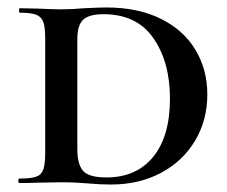

<svg xmlns="http://www.w3.org/2000/svg" viewBox="-20 -490 608 514"><path d="M215 1Q203 0 185 -1Q167 -2 143 -2L81 -1Q63 0 32 0Q29 0 29 -6Q29 -12 32 -12Q63 -12 77 -17Q91 -22 96 -36.5Q101 -51 101 -81V-387Q101 -417 96 -431Q91 -445 77 -450.5Q63 -456 33 -456Q31 -456 31 -462Q31 -468 33 -468L81 -467Q121 -465 143 -465Q174 -465 206 -468Q246 -470 265 -470Q349 -470 410 -440Q471 -410 503 -357Q535 -304 535 -237Q535 -168 502 -113Q469 -58 410.5 -27Q352 4 277 4Q248 4 215 1ZM435 -226Q435 -324 390.5 -388Q346 -452 257 -452Q219 -452 203 -437.5Q187 -423 187 -385V-92Q187 -50 202.5 -32.5Q218 -15 265 -15Q345 -15 390 -70Q435 -125 435 -226Z"/></svg>

Font: Cormorant SC SemiBold
Style: Regular
Weight: 600
Designer: Christian Thalmann (Catharsis Fonts)
Version: Version 3.000